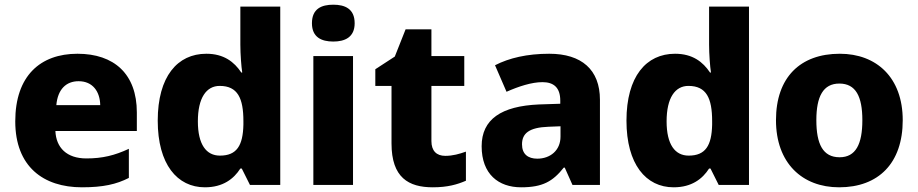

<svg xmlns="http://www.w3.org/2000/svg" viewBox="-20 -788 3911 818"><path d="M310 -559C152 -559 45 -465 45 -271C45 -78 165 10 329 10C420 10 476 -3 529 -30V-154C469 -126 417 -113 348 -113C264 -113 219 -159 216 -230H563V-309C563 -473 466 -559 310 -559ZM315 -442C375 -442 406 -398 407 -340H220C226 -408 262 -442 315 -442Z M853 10C930 10 976 -26 1004 -70H1010L1045 0H1174V-760H1004V-598C1004 -557 1008 -505 1012 -479H1008C978 -524 934 -559 859 -559C736 -559 652 -462 652 -274C652 -88 735 10 853 10ZM917 -125C859 -125 823 -172 823 -271C823 -371 859 -422 916 -422C993 -422 1017 -369 1017 -272V-257C1015 -168 989 -125 917 -125Z M1400 -768C1350 -768 1309 -751 1309 -689C1309 -629 1350 -611 1400 -611C1449 -611 1491 -629 1491 -689C1491 -751 1449 -768 1400 -768ZM1484 -549H1315V0H1484Z M1877 -124C1840 -124 1818 -145 1818 -187V-422H1958V-549H1818V-663H1708L1662 -547L1579 -493V-422H1648V-177C1648 -31 1721 10 1824 10C1887 10 1928 -2 1965 -18V-142C1937 -132 1909 -124 1877 -124Z M2320 -559C2226 -559 2149 -541 2089 -510L2138 -397C2190 -420 2245 -438 2291 -438C2338 -438 2367 -416 2367 -359V-346L2276 -343C2116 -336 2032 -280 2032 -165C2032 -46 2104 10 2200 10C2292 10 2335 -15 2382 -74H2386L2419 0H2536V-363C2536 -491 2458 -559 2320 -559ZM2317 -248 2368 -250V-206C2368 -147 2324 -112 2269 -112C2230 -112 2204 -131 2204 -173C2204 -219 2233 -245 2317 -248Z M2850 10C2927 10 2973 -26 3001 -70H3007L3042 0H3171V-760H3001V-598C3001 -557 3005 -505 3009 -479H3005C2975 -524 2931 -559 2856 -559C2733 -559 2649 -462 2649 -274C2649 -88 2732 10 2850 10ZM2914 -125C2856 -125 2820 -172 2820 -271C2820 -371 2856 -422 2913 -422C2990 -422 3014 -369 3014 -272V-257C3012 -168 2986 -125 2914 -125Z M3826 -276C3826 -458 3714 -559 3558 -559C3389 -559 3286 -458 3286 -276C3286 -93 3398 10 3555 10C3723 10 3826 -93 3826 -276ZM3458 -276C3458 -377 3487 -432 3556 -432C3626 -432 3654 -377 3654 -276C3654 -174 3626 -118 3557 -118C3486 -118 3458 -174 3458 -276Z"/></svg>

Font: Noto Sans Lao ExtraBold
Style: Regular
Weight: 800
Designer: Monotype Design Team
Foundry: Monotype Imaging Inc.
Version: Version 2.003